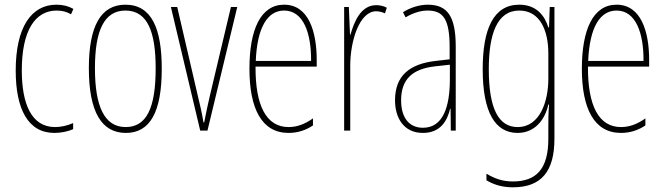

<svg xmlns="http://www.w3.org/2000/svg" viewBox="-20 -557 2835 819"><path d="M212 10C239 10 270 4 292 -6V-32C267 -21 240 -15 215 -15C114 -15 73 -114 73 -257C73 -427 130 -512 222 -512C244 -512 265 -507 283 -496L293 -519C272 -531 248 -537 221 -537C113 -537 47 -440 47 -256C47 -93 99 10 212 10Z M670 -264C670 -433 628 -537 515 -537C409 -537 359 -444 359 -266C359 -80 413 10 517 10C619 10 670 -77 670 -264ZM385 -266C385 -424 423 -512 515 -512C611 -512 644 -418 644 -265C644 -94 604 -15 516 -15C426 -15 385 -102 385 -266Z M834 0H865L992 -527H965L876 -152C867 -114 859 -76 851 -35H848C841 -77 832 -115 823 -152L736 -527H709Z M1192 -537C1091 -537 1044 -429 1044 -264C1044 -94 1096 10 1211 10C1252 10 1287 -3 1315 -22V-52C1280 -27 1246 -15 1211 -15C1116 -15 1069 -106 1070 -273H1331V-301C1331 -421 1297 -537 1192 -537ZM1192 -512C1275 -512 1308 -414 1307 -297H1071C1077 -442 1122 -512 1192 -512Z M1585 -535C1518 -535 1490 -462 1475 -409H1473L1468 -527H1448V0H1474V-277C1474 -380 1512 -509 1585 -509C1599 -509 1614 -504 1622 -500L1630 -524C1616 -532 1598 -535 1585 -535Z M1804 -537C1770 -537 1731 -525 1699 -505L1710 -483C1747 -505 1780 -512 1804 -512C1871 -512 1898 -475 1898 -355V-304L1837 -297C1727 -284 1665 -234 1665 -129C1665 -57 1700 10 1784 10C1860 10 1888 -43 1900 -93H1902L1903 0H1924V-358C1924 -489 1888 -537 1804 -537ZM1836 -274 1899 -281V-220C1899 -97 1868 -12 1784 -12C1726 -12 1691 -54 1691 -129C1691 -217 1737 -263 1836 -274Z M2195 -537C2085 -537 2039 -433 2039 -262C2039 -76 2093 10 2188 10C2259 10 2304 -43 2319 -111H2322C2319 -70 2319 -43 2319 -12V35C2319 163 2268 217 2168 217C2123 217 2091 205 2055 184V212C2088 232 2125 242 2168 242C2290 242 2345 173 2345 35V-527H2325L2322 -440H2319C2304 -489 2269 -537 2195 -537ZM2195 -512C2284 -512 2319 -426 2319 -329V-221C2319 -126 2284 -15 2188 -15C2107 -15 2065 -93 2065 -262C2065 -411 2100 -512 2195 -512Z M2610 -537C2509 -537 2462 -429 2462 -264C2462 -94 2514 10 2629 10C2670 10 2705 -3 2733 -22V-52C2698 -27 2664 -15 2629 -15C2534 -15 2487 -106 2488 -273H2749V-301C2749 -421 2715 -537 2610 -537ZM2610 -512C2693 -512 2726 -414 2725 -297H2489C2495 -442 2540 -512 2610 -512Z"/></svg>

Font: Noto Sans Khmer UI ExtraCondensed Thin
Style: Regular
Weight: 100
Width: 2
Designer: Danh Hong and the Monotype Design Team
Foundry: Monotype Imaging Inc.
Version: Version 2.002